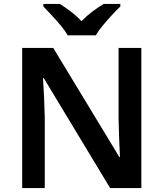

<svg xmlns="http://www.w3.org/2000/svg" viewBox="-20 -958 833 978"><path d="M700 0H541L203 -560H199Q202 -515 204.5 -463.5Q207 -412 208 -360V0H93V-714H251L588 -158H591Q589 -198 587 -250Q585 -302 584 -351V-714H700ZM325 -778Q312 -801 289.5 -828Q267 -855 243 -880.5Q219 -906 201 -925V-938H285Q312 -921 341 -899Q370 -877 395 -850Q421 -877 451 -899.5Q481 -922 508 -938H593V-925Q574 -907 550 -881Q526 -855 503.5 -828Q481 -801 468 -778Z"/></svg>

Font: Noto Sans Tamil SemiBold
Style: Regular
Weight: 600
Designer: Jelle Bosma - Monotype Design Team
Foundry: Monotype Imaging Inc.
Version: Version 2.004; ttfautohint (v1.8.4.7-5d5b)